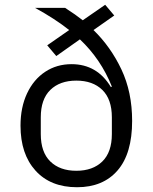

<svg xmlns="http://www.w3.org/2000/svg" viewBox="-20 -773 640 805"><path d="M459 -708 372 -647Q444 -577 489 -482Q534 -387 534 -266Q534 -129 473 -58.5Q412 12 303 12Q192 12 129 -57.5Q66 -127 66 -246Q66 -323 93.5 -381.5Q121 -440 169.5 -472Q218 -504 280 -504Q387 -504 445 -408L449 -410Q403 -525 315 -608L216 -538L178 -583L270 -647Q211 -694 127 -740H253Q298 -711 327 -688L421 -753ZM449 -211V-281Q449 -357 409 -396Q369 -435 300 -435Q231 -435 191 -396Q151 -357 151 -281V-211Q151 -135 191 -96Q231 -57 300 -57Q369 -57 409 -96Q449 -135 449 -211Z"/></svg>

Font: iA Writer Duo V
Style: Regular
Weight: 400
Designer: Mike Abbink, Paul van der Laan, Pieter van Rosmalen, Oliver Reichenstein
Foundry: Information Architects Inc.
Version: Version 2.000